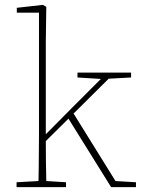

<svg xmlns="http://www.w3.org/2000/svg" viewBox="-20 -768 583 788"><path d="M48 0V-20L138 -25Q139 -51 139 -84.5Q139 -118 139.5 -151Q140 -184 140 -210V-716H49V-736L156 -748L170 -740L168 -598V-217L288 -338L394 -444L298 -450V-470H518V-450L426 -445L282 -302L454 -25L538 -20V0H436L261 -281L168 -189Q168 -151 168.5 -105Q169 -59 170 -25L251 -20V0Z"/></svg>

Font: Source Serif 4 ExtraLight
Style: Regular
Weight: 200
Designer: Frank Grießhammer
Foundry: Adobe
Version: Version 4.005;hotconv 1.1.0;makeotfexe 2.6.0